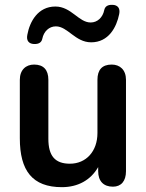

<svg xmlns="http://www.w3.org/2000/svg" viewBox="-20 -764 603 794"><path d="M236 10C302 10 355 -19 386 -73V-56C386 -15 408 8 447 8C481 8 501 -15 501 -56V-434C501 -475 476 -497 442 -497C402 -497 383 -475 383 -434V-214C383 -138 336 -87 269 -87C207 -87 180 -120 180 -190V-434C180 -475 160 -497 121 -497C87 -497 62 -475 62 -434V-192C62 -58 114 10 236 10ZM120 -582C141 -581 152 -589 155 -604C161 -634 183 -655 211 -655C260 -655 291 -589 357 -589C429 -589 462 -651 473 -706C478 -731 466 -743 446 -744C425 -745 414 -737 411 -722C405 -692 383 -671 355 -671C305 -671 275 -737 209 -737C137 -737 103 -675 93 -620C88 -595 100 -583 120 -582Z"/></svg>

Font: SN Pro SemiBold
Style: Regular
Weight: 600
Designer: Tobias Whetton
Foundry: Supernotes
Version: Version 1.003;Glyphs 3.3 (3324)